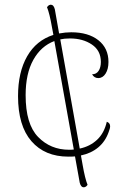

<svg xmlns="http://www.w3.org/2000/svg" viewBox="-20 -748 539 809"><path d="M444 -216Q444 -207 438 -192Q424 -152 394 -127Q364 -102 321 -93L328 -54Q338 4 349 31Q347 34 343.5 37Q340 40 335 41H332Q321 41 316 22L296 -89Q287 -88 268 -88Q169 -88 112.5 -153Q56 -218 56 -343Q56 -444 94.5 -511Q133 -578 205 -601L199 -633Q189 -691 178 -718Q180 -721 183.5 -724Q187 -727 192 -728H195Q206 -728 211 -709L229 -607Q256 -612 280 -612Q352 -612 394.5 -578.5Q437 -545 437 -487Q437 -457 425 -438Q413 -419 394 -419Q377 -419 368 -435Q386 -435 395.5 -449.5Q405 -464 405 -487Q405 -535 367 -560.5Q329 -586 275 -586Q251 -586 234 -582L316 -122Q359 -131 389 -159Q419 -187 430 -235Q444 -230 444 -216ZM291 -118 209 -575Q153 -554 120.5 -496Q88 -438 88 -347Q88 -225 140.5 -171Q193 -117 271 -117Q284 -117 291 -118Z"/></svg>

Font: Arima Madurai Thin
Style: Regular
Weight: 250
Designer: Joana Correia and Natanael Gama
Foundry: NDISCOVER
Version: Version 1.020; ttfautohint (v1.5) -l 7 -r 28 -G 50 -x 13 -D 